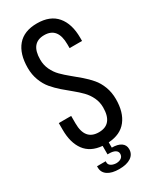

<svg xmlns="http://www.w3.org/2000/svg" viewBox="-217 -770 806 985"><g transform="rotate(-30 186.0 -277.5)"><path d="M201.2 5.9V37.1Q236.3 37.1 255.6 50.3Q274.9 63.5 274.9 87.9Q274.9 118.2 250 135Q225.1 151.9 180.2 151.9Q136.7 151.9 112.3 135.5Q87.9 119.1 87.9 89.8V82H139.2V88.9Q139.2 101.1 149.9 108.9Q160.6 116.7 180.2 118.2Q200.2 118.2 211.7 109.6Q223.1 101.1 223.1 85.9Q223.1 71.8 210.2 64Q197.3 56.2 173.8 56.2H165V5.9Q96.2 0 62.5 -45.7Q28.8 -91.3 28.8 -168V-208H102.1V-164.1Q102.1 -64 184.1 -64Q266.1 -64 266.1 -164.1Q266.1 -195.3 253.2 -222.7Q240.2 -250 219.7 -271Q199.2 -292 174.1 -312.3Q148.9 -332.5 124 -354.2Q99.1 -376 78.6 -400.1Q58.1 -424.3 45.2 -458.3Q32.2 -492.2 32.2 -532.2Q32.2 -615.2 71 -661.1Q109.9 -707 187 -707Q264.6 -707 303.7 -660.6Q342.8 -614.3 342.8 -532.2V-513.2H269V-536.1Q269 -636.2 189 -636.2Q108.9 -636.2 108.9 -537.1Q108.9 -505.4 121.8 -477.8Q134.8 -450.2 155.5 -429.2Q176.3 -408.2 201.4 -387.9Q226.6 -367.7 251.7 -345.9Q276.9 -324.2 297.6 -300Q318.4 -275.9 331.3 -241.9Q344.2 -208 344.2 -168Q344.2 -89.8 308.3 -44.2Q272.5 1.5 201.2 5.9Z"/></g></svg>

Font: Bebas Neue Regular
Style: Regular
Weight: 400
Designer: Ryoichi Tsunekawa
Foundry: Ryoichi Tsunekawa
Version: Version 001.003